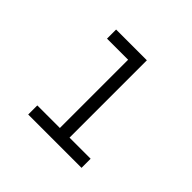

<svg xmlns="http://www.w3.org/2000/svg" viewBox="-123 -610 746 746"><g transform="rotate(45 250.0 -237.5)"><path d="M123 -425V-475H292V-50H408V0H115V-50H239V-425Z"/></g></svg>

Font: Lekton
Style: Regular
Weight: 400
Designer: Paolo Mazzetti, Luciano Perondi, Raffaele Flato, Elena Papassissa, Emilio Macchia, Michela Povoleri, Tobias Seemiller, R
Version: Version 34.000